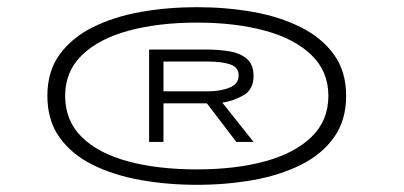

<svg xmlns="http://www.w3.org/2000/svg" viewBox="-20 -722 1126 535"><path d="M529 -207Q447.5 -207 372.5 -220.2Q297.5 -233.5 238.8 -262.5Q180 -291.5 146 -339Q112 -386.5 112 -455Q112 -523 146 -570Q180 -617 238.8 -646.2Q297.5 -675.5 372.5 -688.8Q447.5 -702 529 -702Q610 -702 684.8 -688.8Q759.5 -675.5 818 -646.2Q876.5 -617 910.5 -570Q944.5 -523 944.5 -455Q944.5 -386.5 910.5 -339Q876.5 -291.5 818 -262.5Q759.5 -233.5 684.8 -220.2Q610 -207 529 -207ZM529 -250Q636 -250 718.5 -272.5Q801 -295 848 -340.5Q895 -386 895 -455Q895 -523 848 -568.5Q801 -614 718.5 -636.5Q636 -659 529 -659Q421.5 -659 338.5 -636.5Q255.5 -614 208.5 -568.5Q161.5 -523 161.5 -455Q161.5 -386 207.5 -340.5Q253.5 -295 336.2 -272.5Q419 -250 529 -250ZM395.5 -326.5V-584H553.5Q590 -584 620.2 -578.8Q650.5 -573.5 668.5 -557.5Q686.5 -541.5 686.5 -510.5Q686.5 -472.5 658.5 -456.5Q630.5 -440.5 599.5 -436L686.5 -326.5H638.5L556.5 -434H435.5V-326.5ZM435.5 -467.5H560Q594 -467.5 619.5 -477.8Q645 -488 645 -511.5Q645 -534.5 621.8 -542.5Q598.5 -550.5 560 -550.5H435.5Z"/></svg>

Font: Trispace Expanded Light
Style: Regular
Weight: 300
Width: 7
Designer: Tyler Finck
Foundry: Etcetera Type Company
Version: Version 1.210; ttfautohint (v1.8.3)